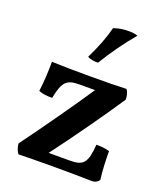

<svg xmlns="http://www.w3.org/2000/svg" viewBox="-134 -810 774 903"><g transform="rotate(20 253.0 -359.0)"><path d="M269 -531C306 -592 354 -660 400 -714C390 -717 377 -720 362 -720C337 -721 308 -718 280 -708C267 -656 247 -605 216 -541C229 -534 250 -530 269 -531ZM460 -158C436 -165 415 -166 394 -166C387 -73 370 -53 301 -53H196C271 -152 387 -315 451 -412C451 -429 447 -449 437 -461C397 -459 327 -458 255 -458C183 -458 105 -459 64 -461C64 -410 61 -357 55 -312C73 -304 100 -301 123 -302C140 -387 158 -405 223 -405H300C243 -318 117 -140 48 -47C48 -29 56 -10 65 2C101 1 158 0 246 0C325 0 382 1 432 2C449 2 462 -6 468 -18C462 -54 460 -121 460 -158Z"/></g></svg>

Font: Vollkorn Semibold
Style: Regular
Weight: 600
Designer: Friedrich Althausen
Foundry: Friedrich Althausen
Version: Version 4.015;PS 004.015;hotconv 1.0.88;makeotf.lib2.5.64775